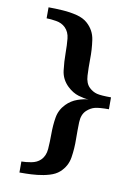

<svg xmlns="http://www.w3.org/2000/svg" viewBox="-91 -766 678 948"><g transform="rotate(10 247.5 -292.0)"><path d="M74.2 122.1V66.9Q95.7 66.9 123.8 61.8Q151.9 56.6 168.9 40Q190.9 18.6 193.6 -16.8Q196.3 -52.2 196.3 -91.8Q196.3 -136.7 202.9 -176Q209.5 -215.3 238.3 -245.1Q262.2 -269.5 293.7 -280.5Q325.2 -291.5 348.1 -292Q325.7 -293 296.4 -301.8Q267.1 -310.5 240.2 -335.9Q207 -367.7 201.7 -411.6Q196.3 -455.6 196.3 -499.5Q196.3 -537.1 193.1 -570.3Q189.9 -603.5 168.9 -624Q150.9 -641.6 122.6 -646.2Q94.2 -650.9 74.2 -650.9V-706.1Q107.9 -706.1 145.5 -703.6Q183.1 -701.2 217 -692.6Q251 -684.1 272 -665Q308.1 -632.8 314.9 -585Q321.8 -537.1 320.8 -489.3Q320.3 -445.8 322.3 -407.5Q324.2 -369.1 345.2 -349.1Q362.8 -332.5 384 -327.1Q405.3 -321.8 455.1 -321.8V-262.2Q407.2 -262.2 385.7 -256.8Q364.3 -251.5 345.2 -233.9Q322.8 -212.9 321.5 -173.6Q320.3 -134.3 320.8 -89.8Q321.8 -42.5 314.5 3.7Q307.1 49.8 272 81.1Q253.4 97.7 223.9 106.4Q194.3 115.2 163.1 118.4Q131.8 121.6 107.4 121.8Q83 122.1 74.2 122.1Z"/></g></svg>

Font: Charis
Style: Bold
Weight: 700
Designer: Walt Agee, Miriam Martin, Annie Olsen, Victor Gaultney, Lorna Priest, Alan Ward, Bob Hallissy, Martin Hosken, Sharon Cor
Foundry: SIL Global
Version: Version 7.000